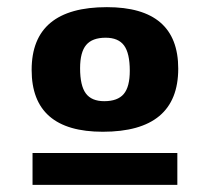

<svg xmlns="http://www.w3.org/2000/svg" viewBox="-20 -740 587 537"><path d="M267.5 -371.5Q68.5 -371.5 68.5 -544.5Q68.5 -720 279 -720Q478.5 -720 478.5 -548Q478.5 -371.5 267.5 -371.5ZM271.5 -457Q309 -457 326 -477Q343 -497 343 -542Q343 -591 327 -612.8Q311 -634.5 275.5 -634.5Q238 -634.5 221 -614.2Q204 -594 204 -549Q204 -500.5 220 -478.8Q236 -457 271.5 -457ZM71 -223V-312H476V-223Z"/></svg>

Font: Newsreader Caption
Style: Bold
Weight: 700
Designer: Hugues Gentile
Foundry: Production Type
Version: Version 1.001